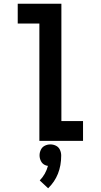

<svg xmlns="http://www.w3.org/2000/svg" viewBox="-20 -755 540 1029"><path d="M191 0V-629H75V-735H309V-106H425V0ZM238 254 193 212Q225 179 237 134Q228 133 220 129Q206 122 199 107.5Q192 93 192 77.5Q192 62 199 47.5Q206 33 220 26Q234 19 250 19Q266 19 280 26Q294 33 301 47.5Q308 62 308 79Q308 186 238 254Z"/></svg>

Font: Iosevka SS01
Style: Bold
Weight: 700
Monospace: yes
Designer: Belleve Invis
Foundry: Belleve Invis
Version: 2.3.3; ttfautohint (v1.8.3)